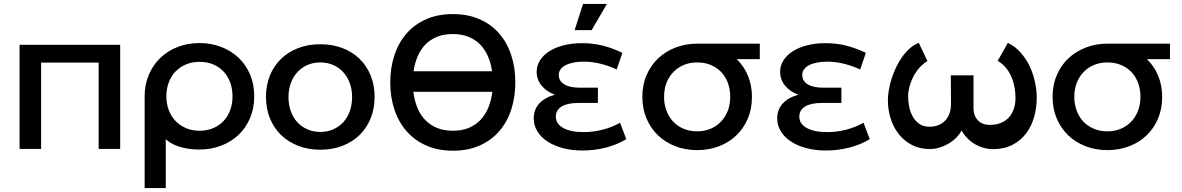

<svg xmlns="http://www.w3.org/2000/svg" viewBox="-20 -761 6038 981"><path d="M594 -532V0H484V-441H190V0H80V-532Z M999 3Q977.5 3 954.2 0.5Q931 -2 908.2 -8Q885.5 -14 864.5 -24.2Q843.5 -34.5 827 -50V200H719V-269Q719 -329.5 740.5 -379.5Q762 -429.5 799.5 -465.5Q837 -501.5 888.2 -521.2Q939.5 -541 999 -541Q1059 -541 1110.2 -521.2Q1161.5 -501.5 1199 -465.8Q1236.5 -430 1257.8 -380Q1279 -330 1279 -269Q1279 -208.5 1257.8 -158.2Q1236.5 -108 1199 -72.2Q1161.5 -36.5 1110.2 -16.8Q1059 3 999 3ZM999 -93Q1038 -93 1069.2 -106.2Q1100.5 -119.5 1122.5 -143Q1144.5 -166.5 1156.2 -198.8Q1168 -231 1168 -269Q1168 -307 1156.2 -339.2Q1144.5 -371.5 1122.8 -395Q1101 -418.5 1069.8 -431.8Q1038.5 -445 1000 -445Q961.5 -445 930 -431.8Q898.5 -418.5 876.2 -395Q854 -371.5 842 -339.2Q830 -307 830 -269Q830 -231.5 842 -199.2Q854 -167 876.2 -143.5Q898.5 -120 929.8 -106.5Q961 -93 999 -93Z M1617 -535Q1678.5 -535 1729.5 -515.5Q1780.5 -496 1817 -460.5Q1853.5 -425 1873.8 -375.5Q1894 -326 1894 -266Q1894 -206 1873.8 -156.2Q1853.5 -106.5 1817 -71Q1780.5 -35.5 1729.5 -15.8Q1678.5 4 1617 4Q1555 4 1504 -15.8Q1453 -35.5 1416.2 -71Q1379.5 -106.5 1359.2 -156.2Q1339 -206 1339 -266Q1339 -326 1359.2 -375.5Q1379.5 -425 1416.2 -460.5Q1453 -496 1504 -515.5Q1555 -535 1617 -535ZM1617 -442Q1581 -442 1551 -429Q1521 -416 1499.5 -392.5Q1478 -369 1466 -336.5Q1454 -304 1454 -265Q1454 -225.5 1466 -192.5Q1478 -159.5 1499.5 -136.2Q1521 -113 1551 -100Q1581 -87 1617 -87Q1652.5 -87 1682.2 -100Q1712 -113 1733.5 -136.2Q1755 -159.5 1767 -192.5Q1779 -225.5 1779 -265Q1779 -304 1767 -336.5Q1755 -369 1733.5 -392.5Q1712 -416 1682.2 -429Q1652.5 -442 1617 -442Z M2294 9Q2218 9 2158.5 -17.2Q2099 -43.5 2058 -90Q2017 -136.5 1995.5 -200.5Q1974 -264.5 1974 -340Q1974 -414 1994.8 -477.8Q2015.5 -541.5 2056 -588.5Q2096.5 -635.5 2156.2 -662.2Q2216 -689 2294 -689Q2370.5 -689 2430 -663Q2489.5 -637 2530 -590.5Q2570.5 -544 2591.8 -480Q2613 -416 2613 -340Q2613 -266 2592.5 -202.2Q2572 -138.5 2531.5 -91.5Q2491 -44.5 2431.5 -17.8Q2372 9 2294 9ZM2294 -93Q2341.5 -93 2376.8 -108.2Q2412 -123.5 2436.8 -150.2Q2461.5 -177 2476 -213.5Q2490.5 -250 2495.5 -292H2092Q2097 -250.5 2111 -214.2Q2125 -178 2149.8 -151Q2174.5 -124 2210.2 -108.5Q2246 -93 2294 -93ZM2294 -587Q2247.5 -587 2212.5 -572.8Q2177.5 -558.5 2153 -533Q2128.5 -507.5 2113.8 -472.8Q2099 -438 2093 -397H2494Q2488.5 -437 2474 -471.5Q2459.5 -506 2435 -531.8Q2410.5 -557.5 2375.5 -572.2Q2340.5 -587 2294 -587Z M2956 8Q2901.5 8 2855.8 -4.2Q2810 -16.5 2777 -38.2Q2744 -60 2725.5 -90Q2707 -120 2707 -156Q2707 -201 2735.2 -232Q2763.5 -263 2815 -277Q2772 -293 2747 -323.8Q2722 -354.5 2722 -394Q2722 -426 2739.2 -453Q2756.5 -480 2787.2 -499.5Q2818 -519 2860.8 -529.8Q2903.5 -540.5 2954 -540.5Q3010 -540.5 3060 -527.8Q3110 -515 3160 -491L3131 -406Q3043.5 -446 2963 -446Q2933.5 -446 2909.8 -441.2Q2886 -436.5 2869.5 -427.8Q2853 -419 2844 -406.5Q2835 -394 2835 -378Q2835 -347 2863.2 -330Q2891.5 -313 2943 -313H3035V-235H2935Q2880 -235 2850 -217Q2820 -199 2820 -165Q2820 -128 2858 -107Q2896 -86 2963 -86Q3012 -86 3060.8 -98.8Q3109.5 -111.5 3148 -134L3180 -50Q3134 -22 3076 -7Q3018 8 2956 8ZM2959 -741H3081L3003 -607H2916Z M3542 6Q3481.5 6 3430.2 -14Q3379 -34 3341.5 -70Q3304 -106 3283 -156Q3262 -206 3262 -266Q3262 -327.5 3283.8 -377.8Q3305.5 -428 3343.5 -463.5Q3381.5 -499 3432.8 -518.5Q3484 -538 3543 -538H3862V-459H3744Q3782 -422 3802 -372.8Q3822 -323.5 3822 -266Q3822 -204.5 3800.5 -154.2Q3779 -104 3741.2 -68.2Q3703.5 -32.5 3652.2 -13.2Q3601 6 3542 6ZM3542 -90Q3580 -90 3611 -103.2Q3642 -116.5 3664.2 -140Q3686.5 -163.5 3698.8 -195.8Q3711 -228 3711 -266Q3711 -303.5 3699.5 -335.8Q3688 -368 3666.2 -391.5Q3644.5 -415 3613 -428.5Q3581.5 -442 3542 -442Q3504 -442 3473 -428.8Q3442 -415.5 3419.8 -392.2Q3397.5 -369 3385.2 -336.8Q3373 -304.5 3373 -266Q3373 -229 3384.8 -196.8Q3396.5 -164.5 3418.5 -140.8Q3440.5 -117 3471.8 -103.5Q3503 -90 3542 -90Z M4200 8Q4145.5 8 4099.8 -4.2Q4054 -16.5 4021 -38.2Q3988 -60 3969.5 -90Q3951 -120 3951 -156Q3951 -201 3979.2 -232Q4007.5 -263 4059 -277Q4016 -293 3991 -323.8Q3966 -354.5 3966 -394Q3966 -426 3983.2 -453Q4000.5 -480 4031.2 -499.5Q4062 -519 4104.8 -529.8Q4147.5 -540.5 4198 -540.5Q4254 -540.5 4304 -527.8Q4354 -515 4404 -491L4375 -406Q4287.5 -446 4207 -446Q4177.5 -446 4153.8 -441.2Q4130 -436.5 4113.5 -427.8Q4097 -419 4088 -406.5Q4079 -394 4079 -378Q4079 -347 4107.2 -330Q4135.5 -313 4187 -313H4279V-235H4179Q4124 -235 4094 -217Q4064 -199 4064 -165Q4064 -128 4102 -107Q4140 -86 4207 -86Q4256 -86 4304.8 -98.8Q4353.5 -111.5 4392 -134L4424 -50Q4378 -22 4320 -7Q4262 8 4200 8Z M5129.5 -542Q5167 -524 5194.8 -492.5Q5222.5 -461 5240.8 -422.8Q5259 -384.5 5268 -342.5Q5277 -300.5 5277 -261.5Q5277 -210 5263.5 -162.5Q5250 -115 5222.2 -78.5Q5194.5 -42 5152.2 -20.5Q5110 1 5053 1Q5029 1 5005.2 -5.8Q4981.5 -12.5 4960.5 -25Q4939.5 -37.5 4922 -55.2Q4904.5 -73 4893 -94.5Q4882 -73 4863.8 -55.5Q4845.5 -38 4823.5 -25.5Q4801.5 -13 4777.5 -6.2Q4753.5 0.5 4730.5 0.5Q4679 0.5 4639 -20.5Q4599 -41.5 4571.8 -76.2Q4544.5 -111 4530.5 -155.8Q4516.5 -200.5 4516.5 -247.5Q4516.5 -271.5 4521.2 -300Q4526 -328.5 4535.2 -358Q4544.5 -387.5 4558.2 -416.5Q4572 -445.5 4589.5 -470Q4607 -494.5 4628.2 -513.5Q4649.5 -532.5 4674.5 -542L4718.5 -449Q4695 -435 4676.5 -413.5Q4658 -392 4645.5 -367.5Q4633 -343 4626.5 -317.5Q4620 -292 4620 -270Q4620 -244 4625.2 -216.5Q4630.5 -189 4643.2 -166Q4656 -143 4676.8 -128.2Q4697.5 -113.5 4729 -113.5Q4755.5 -113.5 4776 -122.2Q4796.5 -131 4810.5 -146.2Q4824.5 -161.5 4831.8 -183Q4839 -204.5 4839 -230L4838 -376H4954V-210Q4954 -170.5 4975.8 -146.8Q4997.5 -123 5038 -123Q5069.5 -123 5094 -133Q5118.5 -143 5135 -161.2Q5151.5 -179.5 5160 -205Q5168.5 -230.5 5168.5 -261Q5168.5 -288 5163.5 -315.5Q5158.5 -343 5147.8 -368.2Q5137 -393.5 5119.8 -414.5Q5102.5 -435.5 5077.5 -450Z M5638 6Q5577.5 6 5526.2 -14Q5475 -34 5437.5 -70Q5400 -106 5379 -156Q5358 -206 5358 -266Q5358 -327.5 5379.8 -377.8Q5401.5 -428 5439.5 -463.5Q5477.5 -499 5528.8 -518.5Q5580 -538 5639 -538H5958V-459H5840Q5878 -422 5898 -372.8Q5918 -323.5 5918 -266Q5918 -204.5 5896.5 -154.2Q5875 -104 5837.2 -68.2Q5799.5 -32.5 5748.2 -13.2Q5697 6 5638 6ZM5638 -90Q5676 -90 5707 -103.2Q5738 -116.5 5760.2 -140Q5782.5 -163.5 5794.8 -195.8Q5807 -228 5807 -266Q5807 -303.5 5795.5 -335.8Q5784 -368 5762.2 -391.5Q5740.5 -415 5709 -428.5Q5677.5 -442 5638 -442Q5600 -442 5569 -428.8Q5538 -415.5 5515.8 -392.2Q5493.5 -369 5481.2 -336.8Q5469 -304.5 5469 -266Q5469 -229 5480.8 -196.8Q5492.5 -164.5 5514.5 -140.8Q5536.5 -117 5567.8 -103.5Q5599 -90 5638 -90Z"/></svg>

Font: Argentum Sans
Style: Regular
Weight: 400
Designer: Julieta Ulanovsky, Owen Earl, Chris M. Simpson, Rasmus Andersson, Cristiano Sobral
Foundry: The Argentum Sans Project Authors
Version: Version 3.135; ttfautohint (v1.8.4.7-5d5b-dirty)